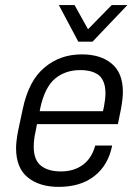

<svg xmlns="http://www.w3.org/2000/svg" viewBox="-20 -727 543 753"><path d="M461.9 -366.2Q461.9 -339.8 454.1 -297.9L442.4 -240.2H125L119.1 -209Q112.3 -180.7 112.3 -151.4Q112.3 -99.6 140.6 -77.1Q168.9 -54.7 218.8 -54.7Q270.5 -54.7 305.7 -81.1Q339.8 -106.4 353.5 -156.2H419.9Q404.3 -78.1 349.6 -36.1Q295.9 5.9 210 5.9Q134.8 5.9 88.9 -31.2Q43 -68.4 43 -146.5Q43 -170.9 50.8 -212.9L69.3 -299.8Q92.8 -411.1 154.3 -461.9Q214.8 -513.7 300.8 -513.7Q375 -513.7 418 -477.5Q461.9 -441.4 461.9 -366.2ZM393.6 -361.3Q393.6 -409.2 368.2 -431.6Q341.8 -452.1 294.9 -452.1Q236.3 -452.1 196.3 -418.9Q155.3 -384.8 137.7 -301.8L135.7 -291H383.8L387.7 -308.6Q393.6 -339.8 393.6 -361.3ZM210.9 -707H272.5L325.2 -612.3L418 -707H479.5L342.8 -563.5H287.1Z"/></svg>

Font: Dinish
Style: Italic
Weight: 400
Italic angle: -12°
Designer: Bert Driehuis
Foundry: Playbeing
Version: Version 3.002; git-62d0f29-release